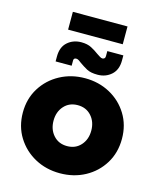

<svg xmlns="http://www.w3.org/2000/svg" viewBox="-127 -951 872 1052"><g transform="rotate(15 309.0 -424.5)"><path d="M313 12Q235 12 171.5 -22.5Q108 -57 70 -118Q32 -179 32 -258Q32 -336 70 -397Q108 -458 172 -492.5Q236 -527 314 -527Q392 -527 455.5 -492.5Q519 -458 556.5 -397Q594 -336 594 -258Q594 -179 556.5 -118Q519 -57 455.5 -22.5Q392 12 313 12ZM313 -142Q361 -142 390.5 -175Q420 -208 420 -258Q420 -308 390.5 -341Q361 -374 313 -374Q265 -374 235.5 -341Q206 -308 206 -258Q206 -208 235.5 -175Q265 -142 313 -142ZM373 -563Q334 -563 312 -575Q290 -587 269 -602Q262 -608 254 -613Q246 -618 239 -618Q224 -618 224 -604V-574H133V-602Q133 -656 165 -684Q197 -712 243 -712Q277 -712 300 -700Q323 -688 343 -673Q351 -668 360 -662Q369 -656 376 -656Q382 -656 387 -660Q392 -664 392 -673V-702H483V-673Q483 -620 451 -591.5Q419 -563 373 -563ZM154 -760V-861H464V-760Z"/></g></svg>

Font: MuseoModerno ExtraBold
Style: Regular
Weight: 800
Designer: Pablo Cosgaya, Héctor Gatti, Marcela Romero, and the Authors of The MuseoModerno Project.
Foundry: Omnibus-Type Team
Version: Version 1.001